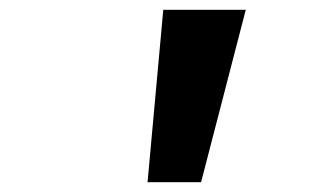

<svg xmlns="http://www.w3.org/2000/svg" viewBox="-20 -835 640 391"><path d="M312.5 -815H480.5L389.5 -464H280.5Z"/></svg>

Font: JuliaMono BoldItalic
Style: Regular
Weight: 700
Italic angle: -9°
Monospace: yes
Designer: cormullion
Foundry: corm
Version: Version 0.049; ttfautohint (v1.8.4)